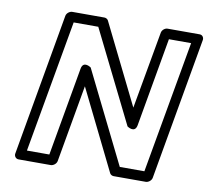

<svg xmlns="http://www.w3.org/2000/svg" viewBox="-83 -828 1025 945"><g transform="rotate(10 430.0 -355.5)"><path d="M689 -25H566L340 -482C340 -482 300 -511 292 -468L214 -25H102L219 -686H342L569 -228C569 -228 609 -199 617 -242L695 -686H806ZM705 25C716 25 732 15 735 0L860 -711C862 -722 855 -736 840 -736H679C668 -736 653 -726 650 -711L581 -324L383 -725C380 -731 372 -736 364 -736H203C192 -736 176 -726 173 -711L48 0C46 11 54 25 69 25H230C241 25 257 15 260 0L328 -386L525 14C528 20 536 25 544 25Z"/></g></svg>

Font: Asimov
Style: WidOuIt
Weight: 500
Designer: Google
Version: Version 2.000980; 2014